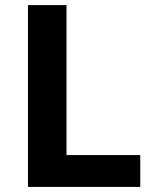

<svg xmlns="http://www.w3.org/2000/svg" viewBox="-20 -734 605 754"><path d="M241.2 -125H530.8V0H89.8V-713.9H241.2Z"/></svg>

Font: Open Sans Hebrew
Style: Bold
Weight: 700
Foundry: Ascender Corporation, Yanek Iontef
Version: Version 2.001;PS 002.001;hotconv 1.0.70;makeotf.lib2.5.58329